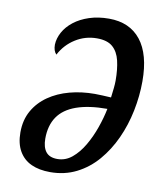

<svg xmlns="http://www.w3.org/2000/svg" viewBox="-80 -747 727 840"><g transform="rotate(10 283.5 -327.0)"><path d="M199 26Q150 26 115 10Q80 -6 60.5 -39.5Q41 -73 41 -123Q41 -178 64.5 -219.5Q88 -261 128.5 -289Q169 -317 221.5 -331Q274 -345 333 -345Q346 -345 367.5 -344Q389 -343 405 -342Q408 -366 410 -384.5Q412 -403 412 -418Q412 -468 403 -506Q394 -544 370 -565Q346 -586 300 -586Q248 -586 204.5 -558.5Q161 -531 137 -485Q123 -499 123 -527Q124 -555 139 -582.5Q154 -610 182 -632Q210 -654 249.5 -667Q289 -680 337 -680Q429 -680 478.5 -617.5Q528 -555 528 -435Q528 -370 514.5 -303.5Q501 -237 474 -178Q447 -119 407.5 -73Q368 -27 315.5 -0.5Q263 26 199 26ZM220 -36Q256 -36 285 -60Q314 -84 336.5 -122.5Q359 -161 374.5 -205.5Q390 -250 398 -290Q316 -290 261 -270.5Q206 -251 179.5 -212Q153 -173 153 -115Q153 -77 169 -56.5Q185 -36 220 -36Z"/></g></svg>

Font: Sansita Swashed Light
Style: Regular
Weight: 400
Version: Version 1.003